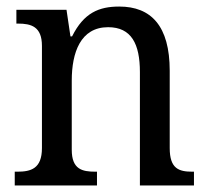

<svg xmlns="http://www.w3.org/2000/svg" viewBox="-20 -566 637 586"><path d="M25 0H276V-42H271C231 -42 199 -49 199 -109V-320C199 -406 226 -483 310 -483C381 -483 407 -432 407 -346V0H572V-42H567C526 -42 498 -51 498 -114V-350C498 -487 441 -546 344 -546C282 -546 236 -527 200 -455H195L183 -536H30V-494H35C75 -494 108 -485 108 -426V-114C108 -51 74 -42 33 -42H25Z"/></svg>

Font: Noto Serif Ethiopic SemiCondensed
Style: Regular
Weight: 400
Width: 4
Designer: Monotype Design Team
Foundry: Monotype Imaging Inc.
Version: Version 2.102